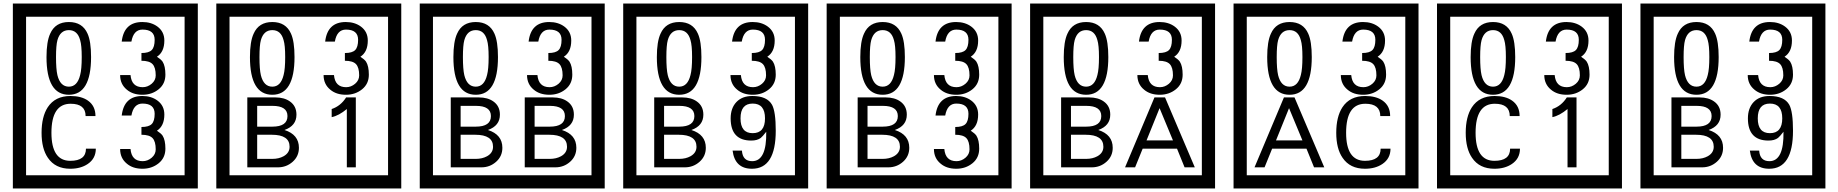

<svg xmlns="http://www.w3.org/2000/svg" viewBox="-20 -980 10435 1090"><path d="M1103 90H53V-960H1103ZM1028 15V-885H128V15ZM497 -656Q497 -442 371 -442Q244 -442 244 -656Q244 -744 265 -789Q294 -855 371 -855Q448 -855 477 -789Q497 -745 497 -656ZM444 -656Q444 -723 435 -752Q420 -809 371 -809Q322 -809 306 -752Q298 -723 298 -656Q298 -587 306 -553Q322 -488 371 -488Q419 -488 435 -554Q444 -587 444 -656ZM919 -556Q919 -504 880.5 -473Q842 -442 789 -442Q734 -442 700 -471Q662 -502 662 -554H721Q727 -485 790 -485Q818 -485 841 -504.5Q864 -524 864 -552Q864 -597 846 -616Q828 -635 783 -635V-679Q825 -679 841.5 -696Q858 -713 858 -754Q858 -812 789 -812Q738 -812 726 -744H671Q684 -855 788 -855Q839 -855 874 -829Q913 -800 913 -750Q913 -685 871 -658Q895 -642 903 -630Q919 -605 919 -556ZM524 -136Q524 -80 478 -49Q438 -22 379 -22Q294 -22 252 -84Q216 -136 216 -226Q216 -317 251 -371Q293 -435 380 -435Q442 -435 479 -409Q522 -379 522 -321H466Q466 -391 381 -391Q272 -391 272 -226Q272 -67 379 -67Q468 -67 468 -136ZM919 -136Q919 -84 880.5 -53Q842 -22 789 -22Q734 -22 700 -51Q662 -82 662 -134H721Q727 -65 790 -65Q818 -65 841 -84.5Q864 -104 864 -132Q864 -177 846 -196Q828 -215 783 -215V-259Q825 -259 841.5 -276Q858 -293 858 -334Q858 -392 789 -392Q738 -392 726 -324H671Q684 -435 788 -435Q839 -435 874 -409Q913 -380 913 -330Q913 -265 871 -238Q895 -222 903 -210Q919 -185 919 -136Z M2258 90H1208V-960H2258ZM2183 15V-885H1283V15ZM1652 -656Q1652 -442 1526 -442Q1399 -442 1399 -656Q1399 -744 1420 -789Q1449 -855 1526 -855Q1603 -855 1632 -789Q1652 -745 1652 -656ZM1599 -656Q1599 -723 1590 -752Q1575 -809 1526 -809Q1477 -809 1461 -752Q1453 -723 1453 -656Q1453 -587 1461 -553Q1477 -488 1526 -488Q1574 -488 1590 -554Q1599 -587 1599 -656ZM2074 -556Q2074 -504 2035.5 -473Q1997 -442 1944 -442Q1889 -442 1855 -471Q1817 -502 1817 -554H1876Q1882 -485 1945 -485Q1973 -485 1996 -504.5Q2019 -524 2019 -552Q2019 -597 2001 -616Q1983 -635 1938 -635V-679Q1980 -679 1996.5 -696Q2013 -713 2013 -754Q2013 -812 1944 -812Q1893 -812 1881 -744H1826Q1839 -855 1943 -855Q1994 -855 2029 -829Q2068 -800 2068 -750Q2068 -685 2026 -658Q2050 -642 2058 -630Q2074 -605 2074 -556ZM1677 -141Q1677 -93 1641.5 -61.5Q1606 -30 1558 -30H1384V-427H1543Q1594 -427 1626 -404Q1663 -378 1663 -329Q1663 -266 1595 -242Q1677 -216 1677 -141ZM1612 -321Q1612 -379 1527 -379H1440V-261H1526Q1612 -261 1612 -321ZM1624 -147Q1624 -215 1523 -215H1440V-78H1526Q1563 -78 1590 -93Q1624 -112 1624 -147ZM2000 -30H1949V-361Q1903 -323 1863 -315V-361Q1914 -378 1945 -427H2000Z M3413 90H2363V-960H3413ZM3338 15V-885H2438V15ZM2807 -656Q2807 -442 2681 -442Q2554 -442 2554 -656Q2554 -744 2575 -789Q2604 -855 2681 -855Q2758 -855 2787 -789Q2807 -745 2807 -656ZM2754 -656Q2754 -723 2745 -752Q2730 -809 2681 -809Q2632 -809 2616 -752Q2608 -723 2608 -656Q2608 -587 2616 -553Q2632 -488 2681 -488Q2729 -488 2745 -554Q2754 -587 2754 -656ZM3229 -556Q3229 -504 3190.5 -473Q3152 -442 3099 -442Q3044 -442 3010 -471Q2972 -502 2972 -554H3031Q3037 -485 3100 -485Q3128 -485 3151 -504.5Q3174 -524 3174 -552Q3174 -597 3156 -616Q3138 -635 3093 -635V-679Q3135 -679 3151.5 -696Q3168 -713 3168 -754Q3168 -812 3099 -812Q3048 -812 3036 -744H2981Q2994 -855 3098 -855Q3149 -855 3184 -829Q3223 -800 3223 -750Q3223 -685 3181 -658Q3205 -642 3213 -630Q3229 -605 3229 -556ZM2832 -141Q2832 -93 2796.5 -61.5Q2761 -30 2713 -30H2539V-427H2698Q2749 -427 2781 -404Q2818 -378 2818 -329Q2818 -266 2750 -242Q2832 -216 2832 -141ZM2767 -321Q2767 -379 2682 -379H2595V-261H2681Q2767 -261 2767 -321ZM2779 -147Q2779 -215 2678 -215H2595V-78H2681Q2718 -78 2745 -93Q2779 -112 2779 -147ZM3252 -141Q3252 -93 3216.5 -61.5Q3181 -30 3133 -30H2959V-427H3118Q3169 -427 3201 -404Q3238 -378 3238 -329Q3238 -266 3170 -242Q3252 -216 3252 -141ZM3187 -321Q3187 -379 3102 -379H3015V-261H3101Q3187 -261 3187 -321ZM3199 -147Q3199 -215 3098 -215H3015V-78H3101Q3138 -78 3165 -93Q3199 -112 3199 -147Z M4568 90H3518V-960H4568ZM4493 15V-885H3593V15ZM3962 -656Q3962 -442 3836 -442Q3709 -442 3709 -656Q3709 -744 3730 -789Q3759 -855 3836 -855Q3913 -855 3942 -789Q3962 -745 3962 -656ZM3909 -656Q3909 -723 3900 -752Q3885 -809 3836 -809Q3787 -809 3771 -752Q3763 -723 3763 -656Q3763 -587 3771 -553Q3787 -488 3836 -488Q3884 -488 3900 -554Q3909 -587 3909 -656ZM4384 -556Q4384 -504 4345.5 -473Q4307 -442 4254 -442Q4199 -442 4165 -471Q4127 -502 4127 -554H4186Q4192 -485 4255 -485Q4283 -485 4306 -504.5Q4329 -524 4329 -552Q4329 -597 4311 -616Q4293 -635 4248 -635V-679Q4290 -679 4306.5 -696Q4323 -713 4323 -754Q4323 -812 4254 -812Q4203 -812 4191 -744H4136Q4149 -855 4253 -855Q4304 -855 4339 -829Q4378 -800 4378 -750Q4378 -685 4336 -658Q4360 -642 4368 -630Q4384 -605 4384 -556ZM3987 -141Q3987 -93 3951.5 -61.5Q3916 -30 3868 -30H3694V-427H3853Q3904 -427 3936 -404Q3973 -378 3973 -329Q3973 -266 3905 -242Q3987 -216 3987 -141ZM3922 -321Q3922 -379 3837 -379H3750V-261H3836Q3922 -261 3922 -321ZM3934 -147Q3934 -215 3833 -215H3750V-78H3836Q3873 -78 3900 -93Q3934 -112 3934 -147ZM4384 -238Q4384 -22 4249 -22Q4152 -22 4139 -125H4192Q4196 -65 4250 -65Q4333 -65 4330 -232Q4309 -205 4299 -197Q4279 -182 4245 -182Q4128 -182 4128 -308Q4128 -366 4160.5 -400.5Q4193 -435 4251 -435Q4335 -435 4363 -385Q4384 -346 4384 -238ZM4323 -308Q4323 -392 4253 -392Q4184 -392 4184 -308Q4184 -224 4253 -224Q4323 -224 4323 -308Z M5723 90H4673V-960H5723ZM5648 15V-885H4748V15ZM5117 -656Q5117 -442 4991 -442Q4864 -442 4864 -656Q4864 -744 4885 -789Q4914 -855 4991 -855Q5068 -855 5097 -789Q5117 -745 5117 -656ZM5064 -656Q5064 -723 5055 -752Q5040 -809 4991 -809Q4942 -809 4926 -752Q4918 -723 4918 -656Q4918 -587 4926 -553Q4942 -488 4991 -488Q5039 -488 5055 -554Q5064 -587 5064 -656ZM5539 -556Q5539 -504 5500.5 -473Q5462 -442 5409 -442Q5354 -442 5320 -471Q5282 -502 5282 -554H5341Q5347 -485 5410 -485Q5438 -485 5461 -504.5Q5484 -524 5484 -552Q5484 -597 5466 -616Q5448 -635 5403 -635V-679Q5445 -679 5461.5 -696Q5478 -713 5478 -754Q5478 -812 5409 -812Q5358 -812 5346 -744H5291Q5304 -855 5408 -855Q5459 -855 5494 -829Q5533 -800 5533 -750Q5533 -685 5491 -658Q5515 -642 5523 -630Q5539 -605 5539 -556ZM5142 -141Q5142 -93 5106.5 -61.5Q5071 -30 5023 -30H4849V-427H5008Q5059 -427 5091 -404Q5128 -378 5128 -329Q5128 -266 5060 -242Q5142 -216 5142 -141ZM5077 -321Q5077 -379 4992 -379H4905V-261H4991Q5077 -261 5077 -321ZM5089 -147Q5089 -215 4988 -215H4905V-78H4991Q5028 -78 5055 -93Q5089 -112 5089 -147ZM5539 -136Q5539 -84 5500.5 -53Q5462 -22 5409 -22Q5354 -22 5320 -51Q5282 -82 5282 -134H5341Q5347 -65 5410 -65Q5438 -65 5461 -84.5Q5484 -104 5484 -132Q5484 -177 5466 -196Q5448 -215 5403 -215V-259Q5445 -259 5461.5 -276Q5478 -293 5478 -334Q5478 -392 5409 -392Q5358 -392 5346 -324H5291Q5304 -435 5408 -435Q5459 -435 5494 -409Q5533 -380 5533 -330Q5533 -265 5491 -238Q5515 -222 5523 -210Q5539 -185 5539 -136Z M6878 90H5828V-960H6878ZM6803 15V-885H5903V15ZM6272 -656Q6272 -442 6146 -442Q6019 -442 6019 -656Q6019 -744 6040 -789Q6069 -855 6146 -855Q6223 -855 6252 -789Q6272 -745 6272 -656ZM6219 -656Q6219 -723 6210 -752Q6195 -809 6146 -809Q6097 -809 6081 -752Q6073 -723 6073 -656Q6073 -587 6081 -553Q6097 -488 6146 -488Q6194 -488 6210 -554Q6219 -587 6219 -656ZM6694 -556Q6694 -504 6655.5 -473Q6617 -442 6564 -442Q6509 -442 6475 -471Q6437 -502 6437 -554H6496Q6502 -485 6565 -485Q6593 -485 6616 -504.5Q6639 -524 6639 -552Q6639 -597 6621 -616Q6603 -635 6558 -635V-679Q6600 -679 6616.5 -696Q6633 -713 6633 -754Q6633 -812 6564 -812Q6513 -812 6501 -744H6446Q6459 -855 6563 -855Q6614 -855 6649 -829Q6688 -800 6688 -750Q6688 -685 6646 -658Q6670 -642 6678 -630Q6694 -605 6694 -556ZM6297 -141Q6297 -93 6261.5 -61.5Q6226 -30 6178 -30H6004V-427H6163Q6214 -427 6246 -404Q6283 -378 6283 -329Q6283 -266 6215 -242Q6297 -216 6297 -141ZM6232 -321Q6232 -379 6147 -379H6060V-261H6146Q6232 -261 6232 -321ZM6244 -147Q6244 -215 6143 -215H6060V-78H6146Q6183 -78 6210 -93Q6244 -112 6244 -147ZM6763 -30H6705L6662 -136H6467L6424 -30H6367L6534 -427H6594ZM6639 -183 6563 -366 6489 -183Z M8033 90H6983V-960H8033ZM7958 15V-885H7058V15ZM7427 -656Q7427 -442 7301 -442Q7174 -442 7174 -656Q7174 -744 7195 -789Q7224 -855 7301 -855Q7378 -855 7407 -789Q7427 -745 7427 -656ZM7374 -656Q7374 -723 7365 -752Q7350 -809 7301 -809Q7252 -809 7236 -752Q7228 -723 7228 -656Q7228 -587 7236 -553Q7252 -488 7301 -488Q7349 -488 7365 -554Q7374 -587 7374 -656ZM7849 -556Q7849 -504 7810.5 -473Q7772 -442 7719 -442Q7664 -442 7630 -471Q7592 -502 7592 -554H7651Q7657 -485 7720 -485Q7748 -485 7771 -504.5Q7794 -524 7794 -552Q7794 -597 7776 -616Q7758 -635 7713 -635V-679Q7755 -679 7771.5 -696Q7788 -713 7788 -754Q7788 -812 7719 -812Q7668 -812 7656 -744H7601Q7614 -855 7718 -855Q7769 -855 7804 -829Q7843 -800 7843 -750Q7843 -685 7801 -658Q7825 -642 7833 -630Q7849 -605 7849 -556ZM7498 -30H7440L7397 -136H7202L7159 -30H7102L7269 -427H7329ZM7374 -183 7298 -366 7224 -183ZM7874 -136Q7874 -80 7828 -49Q7788 -22 7729 -22Q7644 -22 7602 -84Q7566 -136 7566 -226Q7566 -317 7601 -371Q7643 -435 7730 -435Q7792 -435 7829 -409Q7872 -379 7872 -321H7816Q7816 -391 7731 -391Q7622 -391 7622 -226Q7622 -67 7729 -67Q7818 -67 7818 -136Z M9188 90H8138V-960H9188ZM9113 15V-885H8213V15ZM8582 -656Q8582 -442 8456 -442Q8329 -442 8329 -656Q8329 -744 8350 -789Q8379 -855 8456 -855Q8533 -855 8562 -789Q8582 -745 8582 -656ZM8529 -656Q8529 -723 8520 -752Q8505 -809 8456 -809Q8407 -809 8391 -752Q8383 -723 8383 -656Q8383 -587 8391 -553Q8407 -488 8456 -488Q8504 -488 8520 -554Q8529 -587 8529 -656ZM9004 -556Q9004 -504 8965.5 -473Q8927 -442 8874 -442Q8819 -442 8785 -471Q8747 -502 8747 -554H8806Q8812 -485 8875 -485Q8903 -485 8926 -504.5Q8949 -524 8949 -552Q8949 -597 8931 -616Q8913 -635 8868 -635V-679Q8910 -679 8926.5 -696Q8943 -713 8943 -754Q8943 -812 8874 -812Q8823 -812 8811 -744H8756Q8769 -855 8873 -855Q8924 -855 8959 -829Q8998 -800 8998 -750Q8998 -685 8956 -658Q8980 -642 8988 -630Q9004 -605 9004 -556ZM8609 -136Q8609 -80 8563 -49Q8523 -22 8464 -22Q8379 -22 8337 -84Q8301 -136 8301 -226Q8301 -317 8336 -371Q8378 -435 8465 -435Q8527 -435 8564 -409Q8607 -379 8607 -321H8551Q8551 -391 8466 -391Q8357 -391 8357 -226Q8357 -67 8464 -67Q8553 -67 8553 -136ZM8930 -30H8879V-361Q8833 -323 8793 -315V-361Q8844 -378 8875 -427H8930Z M10343 90H9293V-960H10343ZM10268 15V-885H9368V15ZM9737 -656Q9737 -442 9611 -442Q9484 -442 9484 -656Q9484 -744 9505 -789Q9534 -855 9611 -855Q9688 -855 9717 -789Q9737 -745 9737 -656ZM9684 -656Q9684 -723 9675 -752Q9660 -809 9611 -809Q9562 -809 9546 -752Q9538 -723 9538 -656Q9538 -587 9546 -553Q9562 -488 9611 -488Q9659 -488 9675 -554Q9684 -587 9684 -656ZM10159 -556Q10159 -504 10120.5 -473Q10082 -442 10029 -442Q9974 -442 9940 -471Q9902 -502 9902 -554H9961Q9967 -485 10030 -485Q10058 -485 10081 -504.5Q10104 -524 10104 -552Q10104 -597 10086 -616Q10068 -635 10023 -635V-679Q10065 -679 10081.5 -696Q10098 -713 10098 -754Q10098 -812 10029 -812Q9978 -812 9966 -744H9911Q9924 -855 10028 -855Q10079 -855 10114 -829Q10153 -800 10153 -750Q10153 -685 10111 -658Q10135 -642 10143 -630Q10159 -605 10159 -556ZM9762 -141Q9762 -93 9726.5 -61.5Q9691 -30 9643 -30H9469V-427H9628Q9679 -427 9711 -404Q9748 -378 9748 -329Q9748 -266 9680 -242Q9762 -216 9762 -141ZM9697 -321Q9697 -379 9612 -379H9525V-261H9611Q9697 -261 9697 -321ZM9709 -147Q9709 -215 9608 -215H9525V-78H9611Q9648 -78 9675 -93Q9709 -112 9709 -147ZM10159 -238Q10159 -22 10024 -22Q9927 -22 9914 -125H9967Q9971 -65 10025 -65Q10108 -65 10105 -232Q10084 -205 10074 -197Q10054 -182 10020 -182Q9903 -182 9903 -308Q9903 -366 9935.5 -400.5Q9968 -435 10026 -435Q10110 -435 10138 -385Q10159 -346 10159 -238ZM10098 -308Q10098 -392 10028 -392Q9959 -392 9959 -308Q9959 -224 10028 -224Q10098 -224 10098 -308Z"/></svg>

Font: Unicode BMP Fallback SIL
Style: Regular
Weight: 400
Foundry: NRSI, SIL International
Version: Version 5.1 Based on Unicode 5.1